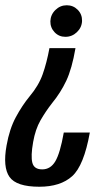

<svg xmlns="http://www.w3.org/2000/svg" viewBox="-30 -705 388 730"><path d="M257 -522Q243.5 -443.5 222 -398Q200.5 -352.5 168.5 -313.5Q143.5 -281.5 124 -247.5Q104.5 -213.5 96 -165Q86.5 -111.5 93 -86.2Q99.5 -61 130.5 -61Q162 -61 180.2 -91.5Q198.5 -122 212.5 -201H311.5Q289 -75.5 244.5 -35.2Q200 5 119.5 5Q32.5 5 6.2 -32.2Q-20 -69.5 -5 -152Q6 -214.5 30.2 -259.5Q54.5 -304.5 82.5 -338.5Q117 -379.5 132.2 -422.5Q147.5 -465.5 158 -522ZM224 -685Q248.5 -685 265.5 -667.8Q282.5 -650.5 282 -625.5Q281 -600.5 262.5 -582.8Q244 -565 218.5 -565Q194 -565 177.5 -582.5Q161 -600 161.5 -624.5Q162.5 -649.5 180.8 -667.2Q199 -685 224 -685Z"/></svg>

Font: Anybody Condensed Medium
Style: Italic
Weight: 500
Width: 3
Italic angle: -10°
Designer: Tyler Finck
Foundry: Etcetera Type Company
Version: Version 1.010; ttfautohint (v1.8.3) -l 8 -r 50 -G 200 -x 14 